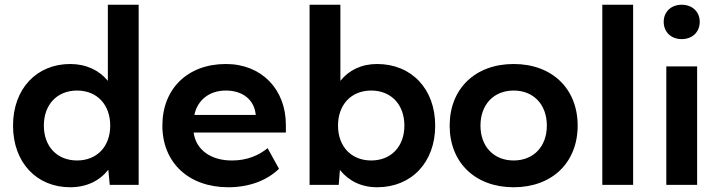

<svg xmlns="http://www.w3.org/2000/svg" viewBox="-20 -780 3031 810"><path d="M443 0H565V-760H435V-439C398 -484 343 -510 276 -510C135 -510 35 -406 35 -250C35 -94 135 10 276 10C345 10 400 -17 437 -64ZM305 -103C221 -103 165 -162 165 -250C165 -339 221 -398 305 -398C389 -398 445 -339 445 -250C445 -162 389 -103 305 -103Z M665 -250C665 -94 776 10 943 10C1035 10 1109 -21 1157 -68L1109 -155C1070 -123 1020 -103 960 -103C869 -102 806 -149 797 -221H1186V-253C1186 -404 1083 -510 933 -510C772 -510 665 -406 665 -250ZM800 -295C813 -358 863 -398 933 -398C1003 -398 1053 -360 1059 -295Z M1416 -760H1286V0H1409L1414 -63C1451 -17 1504 10 1571 10C1715 10 1816 -94 1816 -250C1816 -406 1715 -510 1571 -510C1505 -510 1452 -484 1416 -439ZM1546 -103C1462 -103 1406 -162 1406 -250C1406 -339 1462 -398 1546 -398C1630 -398 1686 -339 1686 -250C1686 -162 1630 -103 1546 -103Z M2147 -510C1985 -510 1877 -406 1877 -250C1877 -94 1985 10 2147 10C2309 10 2417 -94 2417 -250C2417 -406 2309 -510 2147 -510ZM2147 -103C2063 -103 2007 -162 2007 -250C2007 -339 2063 -398 2147 -398C2231 -398 2287 -339 2287 -250C2287 -162 2231 -103 2147 -103Z M2521 -760V0H2651V-760Z M2791 -500V0H2921V-500ZM2856 -760C2811 -760 2780 -730 2780 -688C2780 -645 2811 -615 2856 -615C2901 -615 2932 -645 2932 -688C2932 -730 2901 -760 2856 -760Z"/></svg>

Font: Gully SemiBold
Style: Regular
Weight: 600
Designer: jaikishan Patel
Foundry: MagicType
Version: Version 1.000;Glyphs 3.2 (3242)